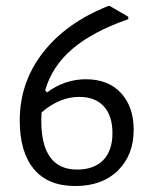

<svg xmlns="http://www.w3.org/2000/svg" viewBox="-20 -614 510 642"><path d="M384.5 -303C356.2 -333.7 317 -349 267 -349C220.3 -349 177 -334.3 137 -305L131 -312C146.3 -365.3 176.5 -411.3 221.5 -450C266.5 -488.7 329 -522 409 -550V-558L347 -594H342C248 -556.7 175.2 -504.7 123.5 -438C71.8 -371.3 46 -295.7 46 -211C46 -141 61.7 -87 93 -49C124.3 -11 170.7 8 232 8C292 8 339.5 -9.3 374.5 -44C409.5 -78.7 427 -124 427 -180C427 -231.3 412.8 -272.3 384.5 -303ZM325 -78.5C304.3 -57.5 275.3 -47 238 -47C158 -47 118 -101.7 118 -211L119 -238C159 -272.7 201 -290 245 -290C280.3 -290 307.7 -279.5 327 -258.5C346.3 -237.5 356 -207.7 356 -169C356 -129.7 345.7 -99.5 325 -78.5Z"/></svg>

Font: Alegreya Sans
Style: Regular
Weight: 400
Designer: Juan Pablo del Peral
Foundry: Huerta Tipografica
Version: Version 1.000;PS 001.000;hotconv 1.0.70;makeotf.lib2.5.58329